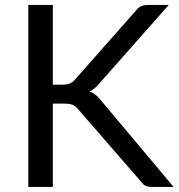

<svg xmlns="http://www.w3.org/2000/svg" viewBox="-20 -736 704 756"><path d="M188 -402.5H224.5Q243.5 -402.5 255 -407.2Q266.5 -412 276 -423.5L514.5 -693.5Q524.5 -706.5 535.5 -711.5Q546.5 -716.5 562.5 -716.5H644.5L371.5 -408Q361.5 -396 352.2 -388.2Q343 -380.5 332.5 -375.5Q346 -371 357 -362.2Q368 -353.5 378.5 -339.5L663.5 0H579.5Q570 0 563.2 -1.2Q556.5 -2.5 551.5 -5.2Q546.5 -8 542.8 -11.8Q539 -15.5 535.5 -20.5L288.5 -305Q278.5 -317.5 267 -322.8Q255.5 -328 232 -328H188V0H91.5V-716.5H188Z"/></svg>

Font: Lato
Style: Regular
Weight: 400
Designer: Lukasz Dziedzic with Adam Twardoch and Botio Nikoltchev
Foundry: tyPoland Lukasz Dziedzic
Version: Version 2.010; 2014-09-01; http://www.latofonts.com/; ttfaut